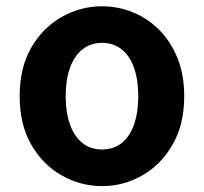

<svg xmlns="http://www.w3.org/2000/svg" viewBox="-20 -594 666 627"><path d="M313.3 13.8Q243.3 13.8 181.6 -21.1Q119.9 -55.9 82 -121.7Q44.2 -187.5 44.2 -279.9Q44.2 -372.8 82 -438.4Q119.9 -503.9 181.6 -538.7Q243.3 -573.5 313.3 -573.5Q365.7 -573.5 414.1 -553.9Q462.4 -534.2 500 -496.4Q537.6 -458.5 559.6 -404.2Q581.6 -349.8 581.6 -279.9Q581.6 -187.5 543.6 -121.7Q505.7 -55.9 444.5 -21.1Q383.3 13.8 313.3 13.8ZM313.3 -105.8Q351.3 -105.8 377.9 -127.3Q404.5 -148.9 418 -188.2Q431.5 -227.4 431.5 -279.9Q431.5 -332.7 418 -371.7Q404.5 -410.7 377.9 -432.3Q351.3 -454 313.3 -454Q275.2 -454 248.7 -432.3Q222.1 -410.7 208.3 -371.7Q194.5 -332.7 194.5 -279.9Q194.5 -227.4 208.3 -188.2Q222.1 -148.9 248.7 -127.3Q275.2 -105.8 313.3 -105.8Z"/></svg>

Font: Noto Sans JP
Style: Regular
Weight: 100
Designer: Ryoko NISHIZUKA 西塚涼子 (kana, bopomofo & ideographs); Paul D. Hunt (Latin, Greek & Cyrillic); Sandoll Communications 산돌커뮤니
Foundry: Adobe
Version: Version 2.004;hotconv 1.0.118;makeotfexe 2.5.65603